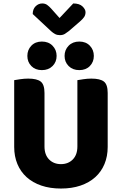

<svg xmlns="http://www.w3.org/2000/svg" viewBox="-20 -1071 704 1109"><path d="M332 18Q269 18 219 1Q169 -16 134 -47.5Q99 -79 80.5 -123.5Q62 -168 62 -222V-608Q74 -610 97 -613.5Q120 -617 143 -617Q193 -617 215 -600Q237 -583 237 -534V-225Q237 -177 263.5 -150Q290 -123 332 -123Q374 -123 400.5 -150Q427 -177 427 -225V-608Q439 -610 462 -613.5Q485 -617 508 -617Q558 -617 580 -600Q602 -583 602 -534V-222Q602 -168 583.5 -123.5Q565 -79 530 -47.5Q495 -16 445 1Q395 18 332 18ZM307 -748Q307 -713 283.5 -689.5Q260 -666 222 -666Q184 -666 161 -689.5Q138 -713 138 -748Q138 -783 161 -807Q184 -831 222 -831Q260 -831 283.5 -807Q307 -783 307 -748ZM522 -748Q522 -713 499 -689.5Q476 -666 438 -666Q400 -666 376.5 -689.5Q353 -713 353 -748Q353 -783 376.5 -807Q400 -831 438 -831Q476 -831 499 -807Q522 -783 522 -748ZM169 -990Q169 -1018 185.5 -1034.5Q202 -1051 224 -1051Q241 -1051 252.5 -1042.5Q264 -1034 275 -1022L324 -967L403 -1051Q439 -1051 456.5 -1034Q474 -1017 474 -1001Q474 -984 465.5 -972Q457 -960 442 -947L377 -891Q367 -883 355 -875.5Q343 -868 326 -868Q310 -868 298 -874.5Q286 -881 275 -891Z"/></svg>

Font: Baloo Bhaina 2 ExtraBold
Style: Regular
Weight: 800
Designer: Yesha Goshar, Manish Minz, Shuchita Grover and Ek Type
Foundry: Ek Type
Version: Version 1.640;hotconv 1.0.111;makeotfexe 2.5.65597; ttfautoh